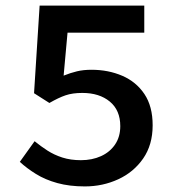

<svg xmlns="http://www.w3.org/2000/svg" viewBox="-20 -656 640 688"><path d="M284 12Q229 12 185.5 0Q142 -12 109 -32.5Q76 -53 51 -76L104 -150Q126 -132 150 -116.5Q174 -101 203.5 -91.5Q233 -82 270 -82Q310 -82 342 -96.5Q374 -111 392.5 -138.5Q411 -166 411 -204Q411 -261 373.5 -292Q336 -323 275 -323Q240 -323 215 -314.5Q190 -306 157 -287L102 -322L122 -636H497V-539H222L208 -385Q233 -395 256 -400.5Q279 -406 308 -406Q368 -406 418 -384.5Q468 -363 497.5 -319Q527 -275 527 -207Q527 -137 493 -88Q459 -39 403.5 -13.5Q348 12 284 12Z"/></svg>

Font: Source Code Pro SemiBold
Style: Regular
Weight: 600
Monospace: yes
Designer: Paul D. Hunt, Teo Tuominen
Foundry: Adobe Systems Incorporated
Version: Version 1.018;hotconv 1.0.116;makeotfexe 2.5.65601